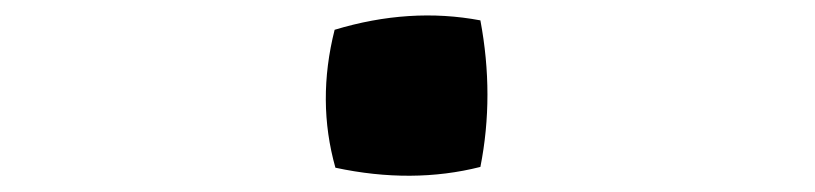

<svg xmlns="http://www.w3.org/2000/svg" viewBox="-20 -478 1040 245"><path d="M407 -440Q503 -469 593 -452Q611 -356 593 -265Q506 -243 408 -264Q384 -349 407 -440Z"/></svg>

Font: KN Bobohei
Style: Bold
Weight: 700
Designer: Kingnam Type Foundry
Version: Version 1.710;March 18, 2023